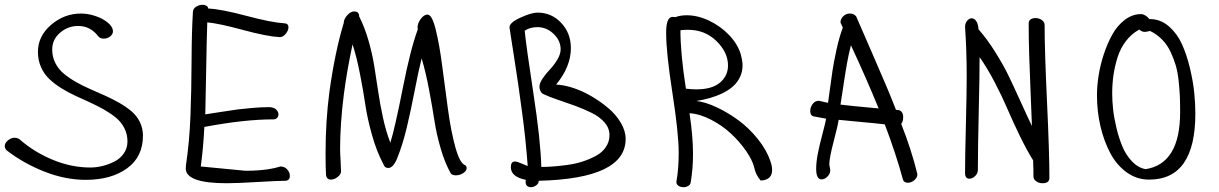

<svg xmlns="http://www.w3.org/2000/svg" viewBox="-20 -755 5118 806"><path d="M319.8 -698.2Q348.1 -698.2 379.2 -688.2Q410.2 -678.2 432.1 -660.4Q454.1 -642.6 454.1 -623Q454.1 -611.3 442.4 -602.1Q430.7 -592.8 416 -592.8Q399.9 -592.8 392.1 -603Q359.4 -646 308.1 -646Q265.1 -646 232.2 -617.7Q199.2 -589.4 199.2 -546.9Q199.2 -516.1 212.2 -490.5Q225.1 -464.8 247.3 -446.3Q269.5 -427.7 298.1 -411.4Q326.7 -395 358.2 -381.3Q389.6 -367.7 421.1 -353.5Q452.6 -339.4 481.2 -323Q509.8 -306.6 532 -287.8Q554.2 -269 567.1 -242.7Q580.1 -216.3 580.1 -185.1Q580.1 -96.7 513.4 -48.3Q446.8 0 339.8 0Q254.9 0 167 -34.4Q79.1 -68.8 7.8 -124Q0 -131.8 0 -142.1Q0 -154.8 13.4 -165.8Q26.9 -176.8 42 -176.8Q50.3 -176.8 60.1 -171.9Q121.1 -117.7 200.2 -84.7Q279.3 -51.8 358.9 -51.8Q383.3 -51.8 408.9 -57.9Q434.6 -64 459.2 -76.2Q483.9 -88.4 499.5 -110.6Q515.1 -132.8 515.1 -161.1Q515.1 -191.4 502.2 -216.8Q489.3 -242.2 467.5 -260.3Q445.8 -278.3 417.7 -294.4Q389.6 -310.5 358.4 -324.7Q327.1 -338.9 295.9 -353.3Q264.6 -367.7 236.6 -385.3Q208.5 -402.8 186.8 -423.6Q165 -444.3 152.1 -473.4Q139.2 -502.4 139.2 -537.1Q139.2 -603.5 194.6 -650.9Q250 -698.2 319.8 -698.2Z M790 -707Q791.5 -719.7 804 -727.3Q816.4 -734.9 831.1 -734.9Q840.3 -734.9 846.9 -730.7Q853.5 -726.6 854 -719.2Q908.2 -716.8 1013.7 -688.7Q1119.1 -660.6 1172.9 -657.2Q1190.9 -657.2 1190.9 -640.1Q1190.9 -627 1179.4 -613Q1168 -599.1 1153.8 -599.1Q1100.1 -602.1 999.5 -629.4Q898.9 -656.7 850.1 -661.1Q847.7 -591.8 845.5 -461.7Q843.3 -331.5 841.8 -274.9Q852.5 -276.4 904.8 -284.7Q957 -293 978.3 -295.7Q999.5 -298.3 1038.3 -301.8Q1077.1 -305.2 1108.9 -305.2Q1127.9 -305.2 1138.4 -295.9Q1148.9 -286.6 1148.9 -274.9Q1148.9 -266.1 1143.3 -260Q1137.7 -253.9 1127.9 -253.9Q1006.3 -253.9 837.9 -222.2Q833 -128.4 822.8 -56.2L1010.7 -38.1Q1039.1 -38.1 1064.5 -40Q1089.8 -42 1105.7 -44.4Q1121.6 -46.9 1133.1 -49.6Q1144.5 -52.2 1150.4 -54.2Q1156.2 -56.2 1156.7 -56.2Q1174.8 -56.2 1185.8 -43.7Q1196.8 -31.2 1196.8 -16.1Q1196.8 -7.3 1191.7 -1.7Q1186.5 3.9 1177.7 3.9Q1147 3.9 1061.3 9Q975.6 14.2 932.1 14.2Q759.8 14.2 759.8 -47.9Q759.8 -57.1 760.7 -62Q775.4 -160.2 779.5 -268.8Q783.7 -377.4 784.2 -500.7Q784.7 -624 790 -707Z M1933.6 -61Q1939 -55.7 1939 -49.8Q1939 -37.6 1924.6 -28.3Q1910.2 -19 1894 -19Q1879.9 -19 1873 -25.9Q1847.7 -70.3 1829.8 -132.1Q1812 -193.8 1803.7 -248.5Q1795.4 -303.2 1781.2 -378.2Q1767.1 -453.1 1750 -509.8Q1737.3 -460 1720.9 -375.2Q1704.6 -290.5 1687.5 -219Q1670.4 -147.5 1647 -89.8Q1630.4 -49.8 1609.9 -49.8Q1594.2 -49.8 1588.9 -66.9Q1560.5 -120.6 1541.3 -189.5Q1522 -258.3 1513.7 -315.2Q1505.4 -372.1 1491.2 -444.3Q1477.1 -516.6 1460 -568.8Q1437.5 -464.4 1423.8 -361.8Q1407.7 -236.3 1407.7 -127.9Q1407.7 -112.3 1409.7 -81.3Q1411.6 -50.3 1411.6 -35.2Q1411.6 -23.4 1397.5 -12.2Q1383.3 -1 1369.6 -1Q1351.6 -1 1348.6 -20Q1346.7 -50.8 1346.7 -111.8Q1346.7 -247.1 1362.8 -369.1Q1386.2 -537.6 1422.9 -658.2Q1422.9 -674.3 1437.5 -690.7Q1452.1 -707 1466.8 -707Q1487.8 -707 1487.8 -686Q1511.2 -639.6 1527.1 -584.2Q1543 -528.8 1551.5 -475.3Q1560.1 -421.9 1567.9 -369.1Q1575.7 -316.4 1588.1 -259.3Q1600.6 -202.1 1618.7 -155.8Q1638.7 -221.2 1670.7 -384Q1702.6 -546.9 1733.9 -631.8Q1732.9 -634.8 1732.9 -640.1Q1732.9 -657.2 1746.3 -675.5Q1759.8 -693.8 1774.9 -693.8Q1793.5 -693.8 1809.1 -631.1Q1824.7 -568.4 1836.4 -477.8Q1848.1 -387.2 1860.6 -295.7Q1873 -204.1 1891.8 -136.2Q1910.6 -68.4 1933.6 -61Z M2118.7 -640.1Q2118.7 -660.2 2165 -681.2Q2211.4 -702.1 2236.3 -702.1Q2295.4 -702.1 2335.9 -658.9Q2376.5 -615.7 2376.5 -553.2Q2376.5 -475.1 2314.5 -399.9Q2345.2 -398.9 2384.3 -386.5Q2423.3 -374 2461.9 -351.6Q2500.5 -329.1 2533.2 -301.5Q2565.9 -273.9 2586.2 -239.5Q2606.4 -205.1 2606.4 -171.9Q2606.4 -4.9 2241.7 3.9Q2241.7 15.1 2231.2 22.9Q2220.7 30.8 2208.5 30.8Q2198.7 30.8 2192.6 25.1Q2186.5 19.5 2186.5 8.8Q2186.5 2.9 2187.5 0Q2124.5 -12.7 2124.5 -53.2Q2124.5 -77.1 2141.6 -77.1Q2150.4 -77.1 2170.2 -68.4Q2189.9 -59.6 2195.3 -58.1Q2190.9 -116.2 2185.1 -172.6Q2179.2 -229 2169.9 -296.4Q2160.6 -363.8 2155.3 -401.9Q2149.9 -439.9 2136.5 -525.6Q2123 -611.3 2118.7 -640.1ZM2182.6 -626Q2189 -560.5 2219.2 -363Q2249.5 -165.5 2252.4 -54.2Q2276.4 -54.2 2302.2 -56.2Q2328.1 -58.1 2362.3 -62.7Q2396.5 -67.4 2426.3 -77.1Q2456.1 -86.9 2482.2 -101.1Q2508.3 -115.2 2523.4 -137.7Q2538.6 -160.2 2538.6 -188Q2538.6 -216.8 2518.1 -240.7Q2497.6 -264.6 2463.1 -281.5Q2428.7 -298.3 2394.5 -310.8Q2360.4 -323.2 2321.3 -336.4Q2282.2 -349.6 2263.7 -358.9Q2254.9 -361.8 2249.8 -371.1Q2244.6 -380.4 2244.6 -391.1Q2244.6 -406.2 2258.5 -426.5Q2272.5 -446.8 2289.1 -464.1Q2305.7 -481.4 2319.6 -504.6Q2333.5 -527.8 2333.5 -547.9Q2333.5 -584.5 2304 -612.8Q2274.4 -641.1 2236.3 -641.1Q2204.1 -641.1 2182.6 -626Z M2776.4 -617.2Q2776.4 -684.1 2803.2 -684.1Q2810.5 -684.1 2815.4 -683.1Q2835.4 -690.9 2863.3 -690.9Q2909.2 -690.9 2957.3 -668Q3005.4 -645 3041.3 -607.2Q3077.1 -569.3 3089.4 -527.8Q3097.2 -499 3097.2 -481Q3097.2 -454.1 3086.4 -431.6Q3075.7 -409.2 3058.1 -393.3Q3040.5 -377.4 3015.1 -364.7Q2989.7 -352.1 2962.4 -344.2Q2935.1 -336.4 2903.3 -331.1Q2941.4 -326.7 2988.5 -304.7Q3035.6 -282.7 3080.1 -250Q3124.5 -217.3 3161.6 -171.1Q3198.7 -125 3214.4 -77.1Q3221.2 -58.6 3221.2 -41Q3221.2 0.5 3173.3 2.9Q3152.3 -20.5 3145.5 -54.2Q3137.7 -84.5 3111.3 -122.3Q3085 -160.2 3048.6 -194.1Q3012.2 -228 2965.1 -252.4Q2918 -276.9 2874.5 -279.8Q2889.2 -183.1 2889.2 -107.9Q2889.2 -45.9 2879.4 11.2Q2877.9 20.5 2868.9 25.6Q2859.9 30.8 2849.1 30.8Q2836.9 30.8 2828.1 24.9Q2819.3 19 2819.3 8.8Q2829.1 -44.9 2829.1 -112.8Q2829.1 -195.8 2802.7 -365Q2776.4 -534.2 2776.4 -617.2ZM2836.4 -627.9Q2836.4 -529.8 2859.4 -382.8Q2881.8 -379.9 2903.3 -379.9Q2969.2 -379.9 3002.7 -408.4Q3036.1 -437 3036.1 -480Q3036.1 -535.2 2987.8 -582.5Q2939.5 -629.9 2868.2 -629.9Q2847.7 -629.9 2836.4 -627.9Z M3448.2 -256.8 3397.5 -266.1Q3381.3 -268.6 3381.3 -289.1Q3381.3 -304.7 3391.4 -318.4Q3401.4 -332 3417.5 -332L3456.1 -323.2L3458 -337.9Q3469.2 -421.4 3474.4 -456.1Q3479.5 -490.7 3491.2 -544.9Q3502.9 -599.1 3518.1 -639.2L3508.3 -660.2Q3508.3 -676.3 3520.3 -687.3Q3532.2 -698.2 3547.4 -698.2Q3564.9 -698.2 3574.2 -686Q3585.4 -659.2 3648.4 -515.4Q3711.4 -371.6 3741.2 -293.9Q3745.1 -293 3752.4 -293Q3771.5 -287.6 3771.5 -263.2Q3771.5 -244.6 3763.2 -234.9Q3806.2 -126.5 3831.1 -23.9Q3831.1 -9.3 3818.1 1.5Q3805.2 12.2 3791 12.2Q3773.9 12.2 3770 -2.9Q3742.2 -106 3694.3 -232.9Q3658.2 -237.3 3592 -243.2Q3525.9 -249 3500.5 -252Q3497.6 -229.5 3479.5 -160.6Q3461.4 -91.8 3461.4 -65.9Q3461.4 -61.5 3463.4 -53.2Q3465.3 -44.9 3465.3 -40Q3465.3 -25.4 3453.6 -13.7Q3441.9 -2 3429.2 -2Q3406.2 -2 3406.2 -45.9Q3406.2 -74.7 3413.1 -109.9Q3419.9 -145 3431.9 -189.9Q3443.8 -234.9 3448.2 -256.8ZM3552.2 -564.9Q3542.5 -528.3 3535.2 -486.6Q3527.8 -444.8 3520.3 -393.6Q3512.7 -342.3 3508.3 -315.9Q3534.2 -312 3668.5 -299.8Q3616.2 -427.7 3552.2 -564.9Z M4298.3 -657.2Q4298.3 -668 4306.4 -673.6Q4314.5 -679.2 4327.1 -679.2Q4341.8 -679.2 4353.5 -670.9Q4365.2 -662.6 4365.2 -649.9Q4365.2 -543 4375.2 -328.9Q4385.3 -114.7 4385.3 -7.8Q4385.3 14.2 4356 14.2Q4341.8 14.2 4330.1 6.1Q4318.4 -2 4318.4 -14.2Q4318.4 -47.9 4316.9 -82Q4289.1 -126.5 4259.3 -188.2Q4229.5 -250 4208 -300.3Q4186.5 -350.6 4155.3 -410.4Q4124 -470.2 4092.3 -515.1Q4092.3 -439.5 4088.6 -282.5Q4085 -125.5 4085 -42Q4085 -26.9 4073.5 -15.9Q4062 -4.9 4049.3 -4.9Q4031.2 -4.9 4031.2 -28.8Q4031.2 -95.2 4034.7 -229.7Q4038.1 -364.3 4038.1 -433.1Q4038.1 -544.4 4031.2 -642.1Q4031.2 -656.7 4039.8 -667.5Q4048.3 -678.2 4059.1 -678.2Q4069.8 -678.2 4077.9 -666.7Q4085.9 -655.3 4087.9 -631.8Q4124.5 -590.3 4158.7 -535.4Q4192.9 -480.5 4212.6 -439.7Q4232.4 -398.9 4264.2 -328.9Q4295.9 -258.8 4312 -226.1Q4310.5 -269 4306.6 -360.4Q4302.7 -451.7 4300.5 -522.2Q4298.3 -592.8 4298.3 -657.2Z M4585 -355Q4585 -393.1 4591.8 -437.3Q4598.6 -481.4 4613.8 -527.6Q4628.9 -573.7 4649.9 -611.1Q4670.9 -648.4 4702.4 -672.1Q4733.9 -695.8 4770 -695.8Q4778.8 -695.8 4788.8 -689.7Q4798.8 -683.6 4804.7 -674.8H4812Q4854.5 -673.3 4888.4 -643.1Q4922.4 -612.8 4942.1 -568.8Q4961.9 -524.9 4975.1 -469.7Q4988.3 -414.6 4993.2 -367.4Q4998 -320.3 4998 -278.8Q4998 -1 4803.7 -1Q4752.4 -1 4710.2 -31.2Q4668 -61.5 4641.1 -111.8Q4614.3 -162.1 4599.6 -224.9Q4585 -287.6 4585 -355ZM4808.1 -625Q4805.7 -625 4798.1 -623Q4790.5 -621.1 4785.6 -621.1Q4773.9 -621.1 4762.7 -630.9Q4730 -613.3 4706.8 -583Q4683.6 -552.7 4671.6 -514.9Q4659.7 -477.1 4654.3 -439.9Q4648.9 -402.8 4648.9 -361.8Q4648.9 -333 4652.6 -297.6Q4656.2 -262.2 4666.5 -219Q4676.8 -175.8 4691.7 -140.1Q4706.5 -104.5 4731.9 -77.6Q4757.3 -50.8 4789.1 -44.9Q4934.1 -67.4 4934.1 -284.2Q4934.1 -322.8 4932.9 -351.1Q4931.6 -379.4 4927.7 -416.5Q4923.8 -453.6 4915.3 -481.9Q4906.7 -510.3 4893.3 -538.6Q4879.9 -566.9 4858.4 -588.9Q4836.9 -610.8 4808.1 -625Z"/></svg>

Font: Zhizn
Style: Regular
Weight: 400
Designer: Peter Zharnov
Foundry: Peter Zharnov
Version: Version 1.000